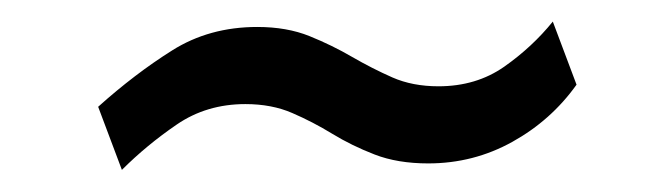

<svg xmlns="http://www.w3.org/2000/svg" viewBox="-20 -453 600 178"><path d="M93 -295.5 71 -354Q105 -384.5 139.5 -406.2Q174 -428 218.5 -428Q246 -428 267 -419.5Q288 -411 306.5 -400.2Q325 -389.5 343.8 -381.2Q362.5 -373 386.5 -373Q421.5 -373 447.5 -391.2Q473.5 -409.5 492.5 -433L514.5 -374.5Q491 -341.5 455 -321.5Q419 -301.5 377 -301.5Q348.5 -301.5 327.2 -309.8Q306 -318 288 -329Q270 -340 251 -348.2Q232 -356.5 207.5 -356.5Q171.5 -356.5 143.8 -337.5Q116 -318.5 93 -295.5Z"/></svg>

Font: Public Sans Thin Medium
Style: Italic
Weight: 500
Italic angle: -8°
Version: Version 2.001